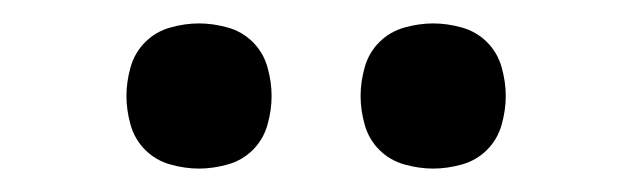

<svg xmlns="http://www.w3.org/2000/svg" viewBox="-20 -752 540 164"><path d="M350 -608Q338 -608 325.5 -611.5Q313 -615 304 -624Q295 -633 291.5 -645.5Q288 -658 288 -670Q288 -682 291.5 -694.5Q295 -707 304 -716Q313 -725 325.5 -728.5Q338 -732 350 -732Q362 -732 374.5 -728.5Q387 -725 396 -716Q405 -707 408.5 -694.5Q412 -682 412 -670Q412 -658 408.5 -645.5Q405 -633 396 -624Q387 -615 374.5 -611.5Q362 -608 350 -608ZM150 -608Q138 -608 125.5 -611.5Q113 -615 104 -624Q95 -633 91.5 -645.5Q88 -658 88 -670Q88 -682 91.5 -694.5Q95 -707 104 -716Q113 -725 125.5 -728.5Q138 -732 150 -732Q162 -732 174.5 -728.5Q187 -725 196 -716Q205 -707 208.5 -694.5Q212 -682 212 -670Q212 -658 208.5 -645.5Q205 -633 196 -624Q187 -615 174.5 -611.5Q162 -608 150 -608Z"/></svg>

Font: Iosevka Custom
Style: Regular
Weight: 400
Monospace: yes
Designer: Belleve Invis
Foundry: Belleve Invis
Version: Version 32.5.0; ttfautohint (v1.8.4)